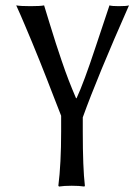

<svg xmlns="http://www.w3.org/2000/svg" viewBox="-20 -453 497 710"><path d="M195.8 233.9Q206.1 152.3 206.1 33.2V-24.9Q199.7 -41 180.2 -91.3Q160.6 -141.6 152.6 -162.4Q144.5 -183.1 127.2 -226.6Q109.9 -270 98.1 -297.9Q86.4 -325.7 70.8 -362.8Q55.2 -399.9 40 -433.1Q56.2 -430.2 92.8 -430.2Q129.9 -430.2 143.1 -433.1Q148.4 -415 163.6 -366.2Q178.7 -317.4 186.5 -293Q194.3 -268.6 207.8 -229Q221.2 -189.5 234.1 -156Q247.1 -122.6 261.2 -89.8H263.2Q290 -147.5 333.5 -279.3Q377 -411.1 384.8 -433.1Q393.6 -430.2 418.9 -430.2Q448.2 -430.2 457 -433.1Q340.3 -169.4 286.1 -19V33.2Q286.1 168.5 293.9 233.9L292 236.8Q273.4 233.9 245.1 233.9Q216.8 233.9 198.2 236.8Z"/></svg>

Font: Linear Smooth
Style: Regular
Weight: 400
Designer: Philipp H. Poll, Flanker
Foundry: Philipp H. Poll, reworked by Flanker
Version: Version 1.061 | FøM Fix